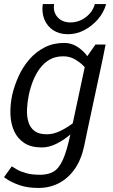

<svg xmlns="http://www.w3.org/2000/svg" viewBox="-20 -720 558 948"><path d="M409.3 -440 487.3 -430 410.3 -70 327.2 -55ZM410.3 -70 395.3 2Q381.3 68 349.2 114Q317.2 160 271.4 184Q225.7 208 169.7 208L178.7 143Q217.5 143 244.3 127.3Q271.2 111.7 290.5 68.8Q309.8 26 327.2 -55ZM409.3 -440 451.3 -500H501.3L487.3 -430ZM389.7 -153.3 414.7 -145Q414.7 -145 401.6 -129.5Q388.5 -114 366.1 -91.2Q343.7 -68.5 314.8 -45.8Q285.8 -23 252.8 -7.5Q219.7 8 186.7 8L210.8 -57Q242.2 -57 273.5 -71.5Q304.8 -86 331.2 -105.2Q357.5 -124.3 373.6 -138.8Q389.7 -153.3 389.7 -153.3ZM431.2 -346.7Q431.2 -346.7 421.2 -361.2Q411.2 -375.7 392.8 -394.3Q374.3 -413 349.1 -427.5Q323.8 -442 292.5 -442L296.7 -508Q329.7 -508 356.1 -492.5Q382.5 -477 402 -454.2Q421.5 -431.5 434.2 -408.8Q446.8 -386 453.2 -370.5Q459.5 -355 459.5 -355ZM292.5 -442Q253.7 -442 225.2 -425.7Q196.7 -409.3 176.2 -381.2Q155.7 -353.2 142.5 -319.2Q129.3 -285.3 122 -250Q114.8 -214.7 113.3 -180.2Q111.8 -145.8 120.3 -117.8Q128.8 -89.7 150.4 -73.3Q172 -57 210.8 -57L186.7 8Q133 8 99.7 -14Q66.3 -36 49.7 -73Q33 -110 31.5 -156Q30 -202 40 -250Q51 -298 72 -344Q93 -390 125.2 -427Q157.3 -464 200.2 -486Q243 -508 296.7 -508ZM38.2 101.3Q46.2 106.3 62.6 116.2Q79 126.2 107.6 134.6Q136.2 143 179.7 143L170.7 208Q115.7 208 77.2 194.5Q38.8 181 19.3 168Q-0.2 155 -0.2 155ZM247.2 -700Q241 -660.8 264.2 -635.1Q287.5 -609.3 327.8 -609.3Q369.2 -609.3 403.5 -635.1Q437.8 -660.8 448.2 -700H504.2Q492.2 -658 463.2 -624.5Q434.2 -591 395.7 -571Q357.2 -551 315.2 -551Q273.2 -551 243.2 -570.5Q213.2 -590 199.2 -624Q185.2 -658 191.2 -700Z"/></svg>

Font: Epunda Sans Light
Style: Italic
Weight: 300
Italic angle: -12.0243°
Designer: Simon Atzbach
Foundry: typofactur
Version: Version 2.204